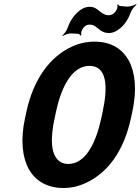

<svg xmlns="http://www.w3.org/2000/svg" viewBox="-20 -929 701 959"><path d="M634 -339 641 -371C665 -481 655 -568 623 -627C593 -681 539 -721 453 -721C414 -721 376 -713 341 -697C230 -647 147 -534 112 -371L105 -339C81 -230 92 -142 124 -84C154 -30 211 10 296 10C335 10 372 2 408 -15C518 -65 599 -175 634 -339ZM321 -110C302 -110 287 -115 275 -125C233 -159 231 -239 253 -339L260 -372C287 -498 341 -600 427 -600C514 -600 520 -498 493 -372L486 -339C459 -214 407 -110 321 -110ZM428 -895C416 -895 403 -892 391 -885C362 -868 334 -836 319 -793C314 -778 301 -759 292 -752L294 -749C304 -756 324 -763 337 -762L371 -760C376 -759 381 -754 382 -751L386 -753C385 -757 385 -767 387 -773C395 -793 409 -806 426 -806C436 -806 445 -804 452 -800C474 -786 488 -764 524 -764C537 -764 550 -768 562 -775C590 -791 617 -822 632 -865C637 -880 653 -899 661 -905L660 -909C650 -902 627 -895 614 -896L580 -899C575 -899 570 -905 569 -908L566 -906C567 -902 567 -892 565 -886C557 -866 541 -853 524 -853C480 -853 473 -895 428 -895Z"/></svg>

Font: Asimov
Style: EdgeExtremeIt
Weight: 500
Designer: Google
Version: Version 2.000980: 2014